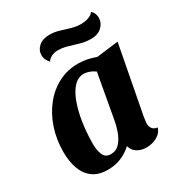

<svg xmlns="http://www.w3.org/2000/svg" viewBox="-178 -850 918 987"><g transform="rotate(-30 281.5 -356.0)"><path d="M176 20Q122 20 88 -4.5Q54 -29 38 -72.5Q22 -116 22 -173Q22 -248 44 -313Q66 -378 105.5 -427Q145 -476 198 -503Q251 -530 313 -530Q364 -530 418 -510L547 -526L471 -127Q470 -118 468 -106Q466 -94 466 -85Q466 -68 475.5 -55.5Q485 -43 505 -41Q499 -20 483 -6.5Q467 7 446.5 13.5Q426 20 404 20Q374 20 350.5 5.5Q327 -9 320 -37Q294 -12 257.5 4Q221 20 176 20ZM229 -42Q261 -42 281.5 -65Q302 -88 314 -121Q326 -154 331 -185L378 -446Q362 -458 344.5 -464Q327 -470 312 -470Q283 -470 260 -449Q237 -428 220.5 -392Q204 -356 193.5 -311.5Q183 -267 178.5 -221Q174 -175 174 -134Q174 -98 185 -70Q196 -42 229 -42ZM437 -606Q410 -606 387.5 -611.5Q365 -617 345 -623.5Q325 -630 303.5 -635.5Q282 -641 257 -641Q236 -641 219 -632Q202 -623 195 -610Q181 -627 177 -638.5Q173 -650 173 -660Q173 -690 196.5 -711Q220 -732 260 -732Q290 -732 317.5 -723.5Q345 -715 373.5 -706.5Q402 -698 431 -698Q454 -698 475.5 -705.5Q497 -713 505 -727Q517 -716 521 -704Q525 -692 525 -683Q525 -651 501.5 -628.5Q478 -606 437 -606Z"/></g></svg>

Font: Sansita Swashed Light SemiBold
Style: Regular
Weight: 600
Version: Version 1.003